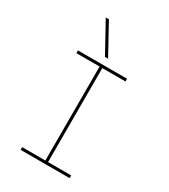

<svg xmlns="http://www.w3.org/2000/svg" viewBox="-237 -1110 1074 1221"><g transform="rotate(30 300.0 -500.0)"><path d="M120 0V-20H290V-710H120V-730H480V-710H310V-20H480V0ZM289 -780 168 -1000H191L312 -780Z"/></g></svg>

Font: M PLUS Code Latin Expanded Thin
Style: Regular
Weight: 250
Width: 7
Designer: Coji Morishita
Foundry: UNDERFOREST DESIGN
Version: Version 1.002; ttfautohint (v1.8.3)